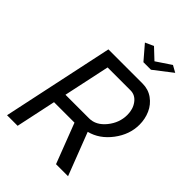

<svg xmlns="http://www.w3.org/2000/svg" viewBox="-260 -1036 1153 1153"><g transform="rotate(45 316.5 -459.0)"><path d="M296.9 -894 350.1 -918 417 -855 511.2 -918 554.2 -894 438 -804.2H374ZM20 0 170.9 -710H460.9Q510.3 -710 547.9 -682.9Q585.4 -655.8 604.2 -613.3Q623 -570.8 623 -522Q623 -438.5 567.6 -365.2Q512.2 -292 433.1 -272L538.1 0H436L337.9 -254.9H164.1L109.9 0ZM381.8 -335Q440.4 -335 485.1 -390.1Q529.8 -445.3 529.8 -512.2Q529.8 -561.5 504.2 -595.7Q478.5 -629.9 439 -629.9H244.1L181.2 -335Z"/></g></svg>

Font: Rawline Medium
Style: Italic
Weight: 500
Italic angle: -12°
Designer: Matt McInerney, Pablo Impallari, Rodrigo Fuenzalida
Foundry: Matt McInerney, Pablo Impallari, Rodrigo Fuenzalida
Version: Version 4.020;PS 004.020;hotconv 1.0.88;makeotf.lib2.5.64775